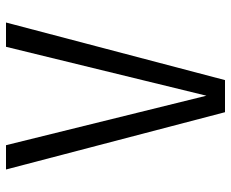

<svg xmlns="http://www.w3.org/2000/svg" viewBox="-85 -685 770 640"><g transform="rotate(-90 300.0 -365.0)"><path d="M246 0 55 -730H136L301 -62L464 -730H545L353 0Z"/></g></svg>

Font: Tiny Light
Style: Regular
Weight: 300
Monospace: yes
Designer: Philipp Nurullin, Konstantin Bulenkov
Foundry: JetBrains
Version: Version 2.251; ttfautohint (v1.8.4.7-5d5b)